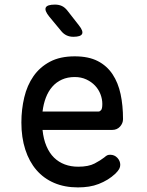

<svg xmlns="http://www.w3.org/2000/svg" viewBox="-20 -805 640 835"><path d="M459 -132Q478 -132 490.5 -118.5Q503 -105 503 -88Q503 -79 498.5 -70.5Q494 -62 482 -50Q466 -35 448 -24Q430 -13 409.5 -5Q389 3 366.5 6.5Q344 10 319 10Q261 10 215.5 -9.5Q170 -29 138.5 -65.5Q107 -102 90 -154.5Q73 -207 73 -272Q73 -329 85.5 -381.5Q98 -434 125.5 -473.5Q153 -513 197 -536.5Q241 -560 305 -560Q365 -560 405 -539.5Q445 -519 469.5 -482Q494 -445 504.5 -395.5Q515 -346 515 -287Q515 -269 502 -254.5Q489 -240 468 -240H165Q169 -200 182 -169.5Q195 -139 215 -119.5Q235 -100 261.5 -90Q288 -80 320 -80Q365 -80 391.5 -94Q418 -108 433 -120Q441 -127 446 -129.5Q451 -132 459 -132ZM409 -320Q414 -320 419.5 -326Q425 -332 425 -353Q425 -374 417 -395Q409 -416 393.5 -432.5Q378 -449 355.5 -459.5Q333 -470 305 -470Q274 -470 249.5 -459Q225 -448 207.5 -428Q190 -408 179.5 -380.5Q169 -353 165 -320ZM194 -733Q173 -759 179 -772Q185 -785 219 -785Q236 -785 249 -779Q262 -773 273 -759L323 -695Q343 -670 337 -657.5Q331 -645 299 -645Q283 -645 270 -651Q257 -657 247 -669Z"/></svg>

Font: Maple Mono
Style: Regular
Weight: 400
Monospace: yes
Designer: subframe7536
Version: Version 7.300